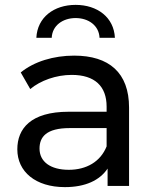

<svg xmlns="http://www.w3.org/2000/svg" viewBox="-20 -762 636 787"><path d="M417 -162C392 -99 334 -66 262 -66C187 -66 142 -99 142 -153C142 -200 169 -237 266 -237H417ZM246 5C330 5 389 -23 421 -71V0H509V-321C509 -464 427 -534 284 -534C200 -534 120 -510 65 -465L104 -397C146 -432 210 -455 274 -455C369 -455 417 -408 417 -325V-304H262C105 -304 51 -234 51 -150C51 -58 126 5 246 5ZM192 -607C194 -657 237 -688 290 -688C343 -688 386 -657 388 -607H451C447 -691 379 -742 290 -742C201 -742 133 -691 129 -607Z"/></svg>

Font: Montserrat-Alt1 Med
Style: Regular
Weight: 500
Designer: Differentunic
Foundry: Differentunic
Version: Version 7.222